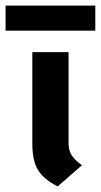

<svg xmlns="http://www.w3.org/2000/svg" viewBox="-41 -657 362 689"><path d="M75 -141V-470H205V-145Q205 -118 215.5 -101Q226 -84 253 -64L166 12Q115 -14 95 -47.5Q75 -81 75 -141ZM-21 -637H301V-547H-21Z"/></svg>

Font: KoHo
Style: Bold
Weight: 700
Designer: Cadson Demak & Katatrad Team
Foundry: Cadson Demak Co.,Ltd.
Version: Version 1.000; ttfautohint (v1.6)